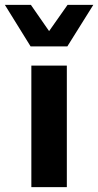

<svg xmlns="http://www.w3.org/2000/svg" viewBox="-69 -770 404 790"><path d="M-49 -750 57 -579H208L315 -750H209L133 -642L58 -750ZM60 -500V0H206V-500Z"/></svg>

Font: Oakes Bold
Style: Regular
Weight: 700
Designer: Samuel Oakes
Foundry: Samuel Oakes
Version: Version 1.003;PS 001.003;hotconv 1.0.88;makeotf.lib2.5.64775